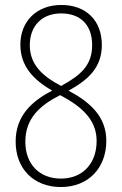

<svg xmlns="http://www.w3.org/2000/svg" viewBox="-20 -743 492 773"><path d="M227 -723C127 -723 62 -657 62 -563C62 -476 115 -422 190 -378C106 -335 43 -275 43 -173C43 -64 115 10 225 10C336 10 408 -67 408 -176C408 -273 344 -331 256 -378C334 -421 390 -470 390 -562C390 -660 327 -723 227 -723ZM226 -689C304 -689 351 -643 351 -561C351 -479 303 -439 226 -397C148 -438 100 -485 100 -561C100 -640 150 -689 226 -689ZM82 -172C82 -267 141 -319 222 -360L240 -350C330 -300 369 -245 369 -175C369 -86 314 -24 225 -24C139 -24 82 -82 82 -172Z"/></svg>

Font: Noto Sans Gujarati Condensed ExtraLight
Style: Regular
Weight: 200
Width: 3
Designer: Jelle Bosma - Monotype Design Team, Universal Thirst
Foundry: Monotype Imaging Inc.
Version: Version 2.106